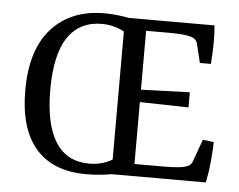

<svg xmlns="http://www.w3.org/2000/svg" viewBox="-46 -632 865 695"><g transform="rotate(5 387.0 -285.0)"><path d="M291 8Q170 8 107.5 -64Q45 -136 45 -275Q45 -424 115.5 -501Q186 -578 306 -578Q339 -578 375.5 -572.5Q412 -567 445 -557L419 -486Q395 -515 364 -527Q333 -539 301 -539Q220 -539 177.5 -476.5Q135 -414 135 -285Q135 -160 176 -95.5Q217 -31 299 -31Q332 -31 362 -43Q392 -55 417 -84L444 -16Q412 -5 373.5 1.5Q335 8 291 8ZM382 0V-569H707Q710 -535 709.5 -501Q709 -467 706 -429H666L649 -499Q646 -513 628 -520Q616 -524 596 -526Q576 -528 552 -528H462V-314L639 -320V-265L462 -269V-44H573Q597 -44 619 -46Q641 -48 653 -53Q668 -58 673 -75L701 -153L741 -148Q740 -112 736.5 -75Q733 -38 725 0Z"/></g></svg>

Font: Yrsa
Style: Regular
Weight: 400
Designer: Anna Giedrys (Yrsa+Rasa design), David Brezina (Yrsa art-direction, Rasa art-direction, design)
Foundry: Rosetta Type Foundry
Version: Version 2.004